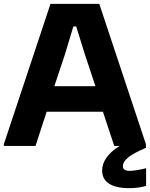

<svg xmlns="http://www.w3.org/2000/svg" viewBox="-20 -760 781 1000"><path d="M653 220Q584 220 548 196.5Q512 173 512 128Q512 93 535 60.5Q558 28 603 0H575L516 -178H223L165 0H0V-9L243 -740H497L740 -9V10Q674 38 647 60.5Q620 83 620 105Q620 130 655 130Q669 130 694 126Q719 122 741 116V208Q702 220 653 220ZM477 -311 422 -477 377 -622H362L318 -476L263 -311Z"/></svg>

Font: Encode Sans Normal
Style: Bold
Weight: 700
Designer: Pablo Impallari, Andres Torresi
Foundry: Pablo Impallari, Andres Torresi
Version: Version 1.000; ttfautohint (v1.00) -l 8 -r 50 -G 200 -x 14 -